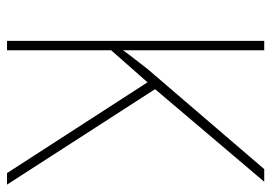

<svg xmlns="http://www.w3.org/2000/svg" viewBox="-130 -716 754 533"><g transform="rotate(90 246.5 -450.0)"><path d="M493 -93H461L209 -483L120 -382V-93H94V-807H120V-415Q129 -428 142.5 -445Q156 -462 172 -483L450 -807H485L228 -504Z"/></g></svg>

Font: Noto Sans Kannada UI SemiCondensed Thin
Style: Regular
Weight: 100
Width: 4
Designer: Jelle Bosma - Monotype Design Team
Foundry: Monotype Imaging Inc.
Version: Version 2.005; ttfautohint (v1.8.4.7-5d5b)